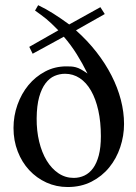

<svg xmlns="http://www.w3.org/2000/svg" viewBox="-20 -715 531 749"><path d="M373.5 -183.6Q373.5 -239.3 363.5 -284.2Q353.5 -329.1 335.2 -361.1Q316.9 -393.1 291 -410.2Q265.1 -427.2 233.9 -427.2Q212.4 -427.2 192.6 -418.7Q172.9 -410.2 157.5 -389.9Q142.1 -369.6 132.8 -336.4Q123.5 -303.2 123 -253.4Q122.6 -205.1 132.8 -162.6Q143.1 -120.1 162.1 -88.6Q181.2 -57.1 208 -39.1Q234.9 -21 267.6 -21Q290 -21 309.6 -30.3Q329.1 -39.6 343.3 -59.1Q357.4 -78.6 365.5 -109.4Q373.5 -140.1 373.5 -183.6ZM463.9 -231.4Q463.9 -185.1 449 -140.6Q434.1 -96.2 406 -61.8Q377.9 -27.3 336.9 -6.3Q295.9 14.6 244.1 14.6Q199.7 14.6 161.1 -2.9Q122.6 -20.5 94 -51.3Q65.4 -82 49.1 -124.3Q32.7 -166.5 32.7 -215.8Q32.7 -262.7 48.1 -306.2Q63.5 -349.6 90.8 -382.8Q118.2 -416 156 -436Q193.8 -456.1 238.8 -456.1Q249 -456.1 257.8 -455.6Q266.6 -455.1 275.9 -452.6Q285.2 -450.2 295.9 -444.3Q306.6 -438.5 321.3 -428.2Q301.8 -467.8 279.3 -503.7Q256.8 -539.6 229 -571.8L107.4 -505.4L94.2 -532.2L207.5 -596.7Q191.9 -612.8 180.9 -623Q169.9 -633.3 160.2 -641.4Q150.4 -649.4 140.4 -656.7Q130.4 -664.1 116.7 -673.8L128.9 -694.8Q158.7 -680.7 188.2 -661.9Q217.8 -643.1 250 -619.6L371.6 -687L388.7 -660.2L276.4 -596.7Q321.3 -556.6 356.2 -512Q391.1 -467.3 415 -420.4Q439 -373.5 451.4 -325.7Q463.9 -277.8 463.9 -231.4Z"/></svg>

Font: Doulos SIL Am
Style: Regular
Weight: 400
Designer: Walt Agee, Victor Gaultney, Peter Martin, Debbi Hosken, Becca Hirsbrunner
Foundry: SIL International
Version: Version 5.000